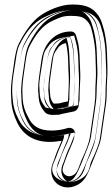

<svg xmlns="http://www.w3.org/2000/svg" viewBox="-20 -579 494 847"><path d="M278 -14C256 -7 232 -3 207 -3C153 -3 122 -23 104 -63C104 -64 103 -65 103 -65C90 -88 82 -113 80 -142L79 -165C78 -185 79 -211 84 -245L94 -315C98 -344 105 -363 109 -372C135 -423 164 -465 211 -487C246 -503 257 -509 295 -509C309 -509 322 -508 335 -505C358 -500 378 -474 383 -452L389 -428C396 -397 400 -368 401 -337C402 -284 405 -260 402 -215C399 -180 403 -158 397 -117L376 28C373 48 361 82 339 129C330 149 324 182 304 193C283 205 265 196 258 180C251 165 265 140 271 120C280 93 304 48 307 28L310 10C312 -5 299 -15 288 -15H286C283 -15 280 -15 278 -14ZM252 42C249 50 244 61 238 75C229 94 223 114 216 133C179 212 251 275 323 236C358 217 369 183 385 143C404 95 422 57 426 28L447 -117C453 -157 449 -183 452 -218C456 -266 453 -291 452 -345C451 -379 447 -412 439 -446L432 -470C427 -489 418 -508 404 -523C381 -549 350 -559 302 -559C284 -559 268 -557 252 -553C209 -542 160 -518 130 -486C104 -459 83 -426 64 -389C54 -370 49 -346 44 -315L34 -245C29 -209 27 -179 29 -155L30 -133C32 -98 42 -67 57 -36C84 18 132 47 200 47C218 47 233 45 252 42ZM163 -315 153 -245C150 -223 148 -201 148 -181C148 -174 150 -168 150 -160C151 -126 159 -107 179 -83C186 -75 200 -72 214 -72L240 -73C243 -73 248 -75 251 -76C255 -77 274 -81 304 -87C317 -89 326 -102 327 -112L330 -134C330 -135 331 -136 331 -137V-155C332 -175 331 -181 333 -209C336 -245 333 -273 332 -307C331 -349 328 -382 321 -403L315 -424C312 -434 303 -440 294 -440H291C224 -440 174 -389 163 -315ZM241 -123 221 -122C219 -122 218 -122 216 -123C198 -145 202 -161 199 -190C198 -206 200 -225 203 -245L213 -315C217 -342 218 -338 224 -351C228 -357 236 -367 239 -372C248 -381 257 -386 271 -389C276 -368 280 -345 281 -299C281 -282 282 -266 283 -250C285 -220 282 -177 281 -149L280 -132C262 -128 250 -126 241 -123ZM284 11C260 18 234 22 207 22C147 22 104 -1 81 -52C66 -78 58 -108 56 -141L54 -163C52 -185 55 -214 60 -249L70 -319C74 -349 79 -370 86 -384C112 -437 145 -485 200 -510C233 -525 254 -534 295 -534C311 -534 326 -532 341 -529C377 -521 400 -488 407 -458L414 -434C422 -400 425 -370 426 -337C427 -286 431 -260 427 -213C425 -181 428 -157 422 -113L401 32C397 57 384 92 361 140C356 151 351 196 316 215C282 233 248 218 235 190C221 158 243 126 247 113C257 83 281 34 282 24ZM248 18 292 10 276 52C272 61 267 72 260 86C252 103 246 123 239 142V143L238 144C220 182 235 208 257 218C271 224 290 225 311 214C335 201 345 176 362 134C381 85 398 47 401 24L422 -121C427 -159 425 -183 428 -220C431 -265 428 -288 427 -344C426 -377 422 -407 414 -440L408 -464C404 -480 397 -494 386 -506C369 -525 347 -534 302 -534C286 -534 272 -532 258 -529C219 -519 174 -495 148 -468C124 -443 104 -414 86 -378C78 -363 73 -341 69 -311L59 -241C54 -206 52 -179 54 -157L55 -134C57 -103 66 -76 80 -47C102 -1 140 22 200 22C217 22 230 21 248 18ZM188 -311 178 -241C175 -220 173 -200 173 -181C173 -178 175 -171 175 -160C176 -130 180 -121 198 -100C199 -99 205 -97 213 -97L239 -98H241V-99H242C250 -102 268 -106 299 -112C299 -112 301 -114 302 -116L306 -138V-156C307 -175 306 -181 308 -210C310 -243 308 -272 307 -307C306 -349 303 -378 297 -396C295 -403 293 -408 291 -415C239 -415 197 -376 188 -311ZM249 -99 246 -98 218 -97 215 -98C213 -98 211 -98 209 -99L201 -102L196 -108C173 -138 176 -164 174 -188C172 -209 176 -230 179 -249L189 -319C193 -345 198 -354 202 -363L203 -365L204 -366C208 -372 215 -381 218 -385L219 -387L221 -389C232 -401 247 -410 266 -413L289 -418L295 -395C301 -373 305 -346 306 -299C306 -282 307 -266 308 -251C310 -218 307 -175 306 -148L304 -112L285 -108C267 -104 256 -101 249 -99ZM263 17C245 20 226 22 207 22C126 22 80 -11 60 -57C46 -83 38 -111 36 -142L34 -164C33 -185 34 -213 39 -247L50 -317C54 -347 59 -367 65 -379C91 -431 121 -478 182 -506C214 -521 244 -534 295 -534C315 -534 334 -532 352 -528C406 -516 421 -479 427 -455L434 -431C442 -398 445 -369 446 -337C447 -285 451 -260 447 -214C444 -181 448 -157 442 -115L421 30C418 53 405 87 382 135C375 150 377 189 335 211C327 215 317 220 304 222C279 226 253 220 239 212C225 204 218 195 214 186C202 160 221 133 227 116C236 87 260 40 262 26ZM239 19 313 5 296 48C293 57 288 68 281 82C273 99 267 119 260 138V139L259 140C233 197 277 223 279 223C279 223 282 223 292 218C311 208 324 179 341 137C360 89 377 51 381 26L402 -119C408 -158 405 -183 408 -219C412 -265 408 -290 407 -345C406 -379 402 -410 394 -443L387 -467C383 -484 375 -499 364 -511C347 -530 335 -534 302 -534C290 -534 280 -532 270 -530C238 -522 195 -501 169 -474C145 -449 125 -419 107 -383C99 -367 93 -344 89 -313L79 -243C74 -208 72 -179 74 -156L75 -133C77 -100 86 -73 101 -43C126 7 162 22 200 22C214 22 223 22 239 19ZM208 -313 198 -243C195 -221 193 -200 193 -181C193 -176 195 -170 195 -160C196 -129 201 -117 217 -97L230 -98C241 -101 253 -103 280 -109C281 -110 282 -113 282 -114L285 -136L286 -137V-155C287 -175 286 -182 288 -210C291 -244 288 -273 287 -307C286 -349 283 -379 277 -399L273 -412C248 -403 216 -367 208 -313ZM265 -102 255 -98 213 -97 203 -99C201 -100 198 -100 196 -101L181 -105L175 -113C153 -141 156 -163 154 -189C152 -208 155 -228 158 -247L169 -317C173 -343 176 -348 181 -358L182 -360L183 -361C187 -367 194 -376 197 -380L198 -382L199 -383C210 -395 228 -408 257 -413L307 -422L315 -393C321 -371 325 -345 326 -299C326 -282 327 -265 328 -250C330 -219 327 -176 326 -149L325 -115L296 -109C279 -105 269 -103 265 -102Z"/></svg>

Font: AppleStorm
Style: XbdFaxIta
Weight: 800
Foundry: Cannot Into Space Fonts
Version: Version 1.01